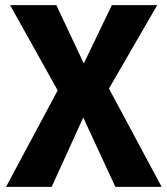

<svg xmlns="http://www.w3.org/2000/svg" viewBox="-20 -731 655 751"><path d="M19.5 -710.8H200.5L307.7 -482.6L417.4 -710.8H594.9L406.2 -384.6L612.3 0H431.3L305.6 -271.3L182.1 0H3.6L205.6 -377.4Z"/></svg>

Font: FiraCode Nerd Font
Style: Bold
Weight: 700
Designer: Carrois Corporate, Edenspiekermann AG, Nikita Prokopov
Foundry: Carrois Corporate, Edenspiekermann AG, Nikita Prokopov
Version: Version 6.002;Nerd Fonts 2.1.0